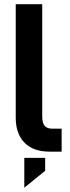

<svg xmlns="http://www.w3.org/2000/svg" viewBox="-20 -710 326 899"><path d="M95.7 -41Q53.7 -83 53.7 -158.2V-690.4H177.7V-166Q177.7 -133.8 189.5 -120.1Q201.2 -107.4 226.6 -107.4H268.6V0H211.9Q136.7 0 95.7 -41ZM93.8 29.3H191.4V89.8L93.8 168.9Z"/></svg>

Font: DINish
Style: Bold
Weight: 700
Designer: Bert Driehuis
Foundry: Playbeing
Version: Version 3.008; git-95204e4c-release